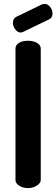

<svg xmlns="http://www.w3.org/2000/svg" viewBox="-20 -960 288 980"><path d="M230 -861 100 -798Q90 -794 86 -794Q70 -794 58 -810Q46 -826 46 -843Q46 -866 63 -874L195 -938Q205 -940 208 -940Q224 -940 236 -924.5Q248 -909 248 -891Q248 -869 230 -861ZM123 -752Q150 -752 169 -741Q188 -730 188 -712V-41Q188 -26 168.5 -13Q149 0 123 0Q96 0 77.5 -12.5Q59 -25 59 -41V-712Q59 -730 76.5 -741Q94 -752 123 -752Z"/></svg>

Font: Dosis
Style: Bold
Weight: 700
Designer: Edgar Tolentino, Pablo Impallari, Igino Marini
Foundry: Edgar Tolentino, Pablo Impallari, Igino Marini
Version: Version 1.007